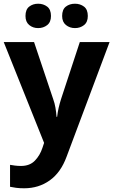

<svg xmlns="http://www.w3.org/2000/svg" viewBox="-20 -772 609 1032"><path d="M0 -546H163L266 -239Q274 -217 278 -193.5Q282 -170 284 -144H287Q290 -170 295.5 -193.5Q301 -217 308 -239L409 -546H569L338 70Q307 155 247.5 197.5Q188 240 110 240Q85 240 66.5 237.5Q48 235 34 232V114Q45 116 60.5 118Q76 120 93 120Q140 120 167.5 91.5Q195 63 208 23L217 -4ZM117 -686Q117 -721 137 -736.5Q157 -752 185 -752Q213 -752 233.5 -736.5Q254 -721 254 -686Q254 -653 233.5 -637Q213 -621 185 -621Q157 -621 137 -637.5Q117 -654 117 -686ZM314 -686Q314 -721 334 -736.5Q354 -752 383 -752Q411 -752 431.5 -736.5Q452 -721 452 -686Q452 -653 431.5 -637Q411 -621 383 -621Q355 -621 334.5 -637.5Q314 -654 314 -686Z"/></svg>

Font: Noto Sans Kawi
Style: Bold
Weight: 700
Designer: Fadhl Haqq
Version: Version 1.000